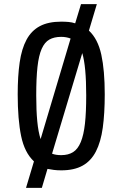

<svg xmlns="http://www.w3.org/2000/svg" viewBox="-20 -811 588 922"><path d="M483 -358Q483 -266 473.5 -197.5Q464 -129 440.5 -83.5Q417 -38 376.5 -15.5Q336 7 274 7Q255 7 239 5Q223 3 208 0L181 91H105L143 -36Q98 -78 81.5 -157.5Q65 -237 65 -358Q65 -446 74.5 -511.5Q84 -577 107.5 -620.5Q131 -664 171.5 -685.5Q212 -707 274 -707Q293 -707 309.5 -705.5Q326 -704 341 -699L369 -791H445L407 -664Q450 -624 466.5 -548.5Q483 -473 483 -358ZM154 -353Q154 -280 159 -228.5Q164 -177 175 -143L319 -626Q298 -634 274 -634Q240 -634 217 -621Q194 -608 180 -576Q166 -544 160 -490Q154 -436 154 -353ZM394 -353Q394 -493 375 -556L230 -73Q248 -66 274 -66Q308 -66 331 -80.5Q354 -95 368 -129Q382 -163 388 -217.5Q394 -272 394 -353Z"/></svg>

Font: Share
Style: Regular
Weight: 400
Designer: Ralph du Carrois
Version: Version 1.002